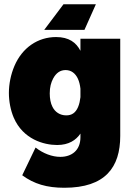

<svg xmlns="http://www.w3.org/2000/svg" viewBox="-20 -703 630 907"><path d="M433 -683H280L189 -562H379ZM360 -520V-463C340 -502 306 -528 245 -528C159 -528 85 -478 48 -391C31 -351 22 -306 22 -264C22 -224 30 -182 45 -147C89 -45 187 -18 250 -18C305 -18 339 -41 360 -72V-55C360 8 318 38 265 38C226 38 184 22 148 -6L85 125C141 166 201 184 284 184C478 184 548 87 548 -61V-520ZM349 -198C337 -169 318 -158 293 -158C263 -158 240 -174 228 -198C219 -215 215 -238 215 -262C215 -291 221 -313 231 -332C245 -358 264 -372 290 -372C316 -372 336 -357 348 -331C354 -318 358 -302 360 -284V-244C358 -228 355 -212 349 -198Z"/></svg>

Font: Arthouse Owned Black
Style: Regular
Weight: 900
Designer: Jeremy Tribby
Foundry: Tribby Type
Version: Version 1.000;PS 001.000;hotconv 1.0.88;makeotf.lib2.5.64775